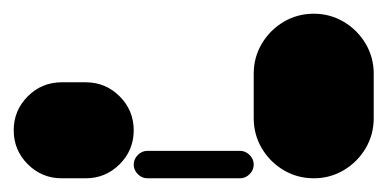

<svg xmlns="http://www.w3.org/2000/svg" viewBox="-20 -260 565 280"><path d="M70 -140Q41 -140 20.5 -119.5Q0 -99 0 -70Q0 -41 20.5 -20.5Q41 0 70 0H105Q134 0 154.5 -20.5Q175 -41 175 -70Q175 -99 154.5 -119.5Q134 -140 105 -140Z M195 -40Q187 -40 181 -34Q175 -28 175 -20Q175 -12 181 -6Q187 0 195 0H330Q338 0 344 -6Q350 -12 350 -20Q350 -28 344 -34Q338 -40 330 -40Z M350 -87.7H525V-152.7H350ZM437.7 -175Q413.7 -175 393.7 -163.2Q373.7 -151.3 361.8 -131.3Q350 -111.3 350 -87.7Q350 -63.7 361.8 -43.7Q373.7 -23.7 393.7 -11.8Q413.7 0 437.7 0Q461.3 0 481.3 -11.8Q501.3 -23.7 513.2 -43.7Q525 -63.7 525 -87.7Q525 -111.3 513.2 -131.3Q501.3 -151.3 481.3 -163.2Q461.3 -175 437.7 -175ZM437.7 -240Q413.7 -240 393.7 -228.2Q373.7 -216.3 361.8 -196.3Q350 -176.3 350 -152.7Q350 -128.7 361.8 -108.7Q373.7 -88.7 393.7 -76.8Q413.7 -65 437.7 -65Q461.3 -65 481.3 -76.8Q501.3 -88.7 513.2 -108.7Q525 -128.7 525 -152.7Q525 -176.3 513.2 -196.3Q501.3 -216.3 481.3 -228.2Q461.3 -240 437.7 -240Z"/></svg>

Font: Wavefont Thin
Style: Regular
Weight: 100
Monospace: yes
Version: Version 3.005;gftools[0.9.33]